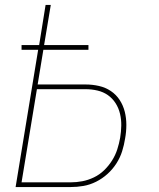

<svg xmlns="http://www.w3.org/2000/svg" viewBox="-20 -755 640 775"><path d="M43 0 134 -554H67V-573H138L164 -735H185L158 -573H337V-554H155L132 -414H326Q353 -414 379.5 -408Q406 -402 427.5 -387.5Q449 -373 463 -351.5Q477 -330 483.5 -304.5Q490 -279 490 -251Q490 -223 485 -196Q481 -170 473 -144.5Q465 -119 450 -95.5Q435 -72 414 -53Q393 -34 368 -21.5Q343 -9 317 -4.5Q291 0 265 0ZM67 -19H265Q289 -19 312.5 -23.5Q336 -28 359 -39Q382 -50 400.5 -68Q419 -86 432.5 -107.5Q446 -129 453.5 -152.5Q461 -176 465 -199Q469 -223 469.5 -247.5Q470 -272 464.5 -295.5Q459 -319 446.5 -338.5Q434 -358 415.5 -371Q397 -384 373.5 -389.5Q350 -395 326 -395H129Z"/></svg>

Font: Iosevka Curly ThExObl
Style: Regular
Weight: 100
Width: 7
Italic angle: -9°
Monospace: yes
Designer: Belleve Invis
Foundry: Belleve Invis
Version: Version 11.1.0; ttfautohint (v1.8.3)